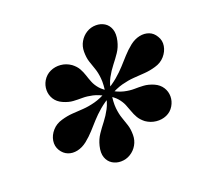

<svg xmlns="http://www.w3.org/2000/svg" viewBox="-110 -917 907 863"><g transform="rotate(-20 343.5 -485.0)"><path d="M387 -473 373 -496Q408.5 -516.5 432.8 -537Q457 -557.5 475.5 -578Q494 -598.5 511.8 -618.2Q529.5 -638 552.5 -656.5Q575 -674 599 -679Q623 -684 643.8 -676.2Q664.5 -668.5 677 -647Q690.5 -625.5 686.2 -600.2Q682 -575 663.8 -554Q645.5 -533 616.5 -525Q589.5 -517 563.5 -515.2Q537.5 -513.5 510.2 -511.5Q483 -509.5 452.8 -501.5Q422.5 -493.5 387 -473ZM207 -313.5Q184.5 -296 160.5 -291Q136.5 -286 116 -294Q95.5 -302 82.5 -323Q69.5 -344.5 73.5 -369.8Q77.5 -395 96 -416Q114.5 -437 143.5 -445Q170.5 -453 196.2 -454.8Q222 -456.5 249 -458.2Q276 -460 306.2 -468Q336.5 -476 372 -496.5L386 -474Q350.5 -453.5 326.2 -432.8Q302 -412 283.8 -391.8Q265.5 -371.5 247.8 -351.8Q230 -332 207 -313.5ZM328.5 -178Q306 -178 287.8 -189.2Q269.5 -200.5 261.5 -222.5Q253.5 -244.5 261.5 -277Q268.5 -305.5 283.5 -327.8Q298.5 -350 315.8 -372Q333 -394 347.2 -420.8Q361.5 -447.5 367 -485H393Q385.5 -440 388.5 -411.2Q391.5 -382.5 398.8 -361.8Q406 -341 412.8 -320.5Q419.5 -300 419.5 -272Q419.5 -246 407.2 -224.8Q395 -203.5 374.2 -190.8Q353.5 -178 328.5 -178ZM372.5 -474Q337 -494.5 310.8 -500.2Q284.5 -506 262.8 -505.8Q241 -505.5 219.5 -506.8Q198 -508 172 -519.5Q147.5 -530.5 135.2 -550.2Q123 -570 123 -593.2Q123 -616.5 135 -637Q148.5 -659.5 171.5 -670Q194.5 -680.5 220.8 -678.2Q247 -676 270 -660Q289 -645.5 298 -629.2Q307 -613 312.5 -595.8Q318 -578.5 325 -561Q332 -543.5 346 -526.8Q360 -510 387 -495ZM490.5 -312Q472 -326.5 462.8 -342.5Q453.5 -358.5 447.8 -375.5Q442 -392.5 434.8 -409.5Q427.5 -426.5 413.5 -443Q399.5 -459.5 372.5 -474.5L386.5 -496Q422 -475.5 448.2 -469.5Q474.5 -463.5 496.2 -464Q518 -464.5 539.8 -463.2Q561.5 -462 587.5 -451Q612 -440 624.5 -420.2Q637 -400.5 637 -377.2Q637 -354 624.5 -333Q611.5 -311 588.5 -301Q565.5 -291 539.2 -293.8Q513 -296.5 490.5 -312ZM366.5 -485Q374 -530.5 371.2 -559.2Q368.5 -588 361 -608.8Q353.5 -629.5 347 -649.8Q340.5 -670 340.5 -698Q340.5 -724 352.8 -745.2Q365 -766.5 385.5 -779.2Q406 -792 431 -792Q453.5 -792 471.5 -781Q489.5 -770 497.5 -747.8Q505.5 -725.5 498 -693Q491.5 -664.5 476.5 -642.2Q461.5 -620 444.2 -598.2Q427 -576.5 412.5 -549.8Q398 -523 392.5 -485Z"/></g></svg>

Font: Bodoni Moda 9pt
Style: Bold Italic
Weight: 700
Italic angle: -13°
Designer: Owen Earl
Foundry: indestructible type
Version: Version 2.004